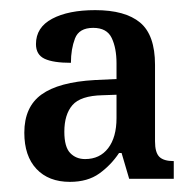

<svg xmlns="http://www.w3.org/2000/svg" viewBox="-20 -739 382 379"><path d="M118 -380Q76 -380 52 -405.5Q28 -431 28 -477Q28 -528 62 -552.5Q96 -577 167 -581L210 -583V-614Q210 -644 200.5 -664Q191 -684 164 -684Q136 -684 128 -663Q120 -642 120 -615Q85 -615 68 -623Q51 -631 51 -652Q51 -685 83 -702Q115 -719 168 -719Q227 -719 256.5 -694.5Q286 -670 286 -611V-460Q286 -438 294.5 -429.5Q303 -421 323 -421V-386H235L220 -437H215Q199 -413 176 -396.5Q153 -380 118 -380ZM148 -425Q177 -425 193.5 -446.5Q210 -468 210 -506V-552L182 -551Q139 -550 123 -531.5Q107 -513 107 -479Q107 -449 118.5 -437Q130 -425 148 -425Z"/></svg>

Font: Noto Serif Tamil Condensed Medium
Style: Italic
Weight: 500
Width: 3
Italic angle: -12°
Designer: Indian Type Foundry, Tom Grace, and the Monotype Design Team
Foundry: Monotype Imaging Inc.
Version: Version 2.003; ttfautohint (v1.8.4.7-5d5b)